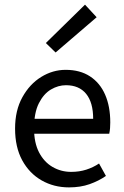

<svg xmlns="http://www.w3.org/2000/svg" viewBox="-20 -801 536 833"><path d="M279.4 12Q213.8 12 160.7 -18.3Q107.5 -48.6 76.4 -105.5Q45.4 -162.5 45.4 -242.9Q45.4 -322.1 77.1 -379.2Q108.7 -436.4 158.8 -467.2Q208.8 -498 264.9 -498Q327.3 -498 370.5 -469.7Q413.8 -441.5 436.1 -390.3Q458.4 -339.2 458.4 -270Q458.4 -257.5 457.5 -245.2Q456.6 -232.9 453.9 -220.8H104.3V-285.6H384.2Q384.2 -356.4 353.7 -393.9Q323.1 -431.3 266.1 -431.3Q232.7 -431.3 201 -412.7Q169.3 -394 148.5 -352.8Q127.7 -311.5 127.7 -243.7Q127.7 -181.8 149.4 -139.9Q171.2 -98 208.1 -76.6Q244.9 -55.3 288.7 -55.3Q324.2 -55.3 354.4 -65Q384.7 -74.8 409.7 -91.6L439.6 -37.7Q408.3 -16 368.7 -2Q329.1 12 279.4 12ZM221.2 -573.3 178.9 -614.3 348.8 -780.8 399.3 -726.2Z"/></svg>

Font: Source Sans 3 Variable
Style: Regular
Weight: 200
Designer: Paul D. Hunt
Foundry: Adobe Systems Incorporated
Version: Version 3.026